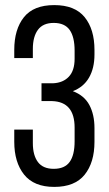

<svg xmlns="http://www.w3.org/2000/svg" viewBox="-20 -727 427 754"><path d="M193 -707C139 -707 99.3 -691.2 74 -659.5C48.7 -627.8 36 -585 36 -531V-499H109V-535C109 -567 115.7 -592 129 -610C142.3 -628 163 -637 191 -637C219.7 -637 240.5 -627.8 253.5 -609.5C266.5 -591.2 273 -564 273 -528V-496C273 -465.3 265.5 -442 250.5 -426C235.5 -410 215 -401.3 189 -400H143V-330H185C243.7 -328 273 -293.3 273 -226V-172C273 -136 266.5 -109 253.5 -91C240.5 -73 219.7 -64 191 -64C163 -64 142.3 -72.8 129 -90.5C115.7 -108.2 109 -133 109 -165V-218H36V-170C36 -116.7 48.8 -73.8 74.5 -41.5C100.2 -9.2 139.7 7 193 7C247 7 286.8 -9 312.5 -41C338.2 -73 351 -116 351 -170V-224C351 -259.3 344.3 -289.5 331 -314.5C317.7 -339.5 296 -357.7 266 -369C294 -379.7 315.2 -397.3 329.5 -422C343.8 -446.7 351 -477 351 -513V-531C351 -585 338.2 -627.8 312.5 -659.5C286.8 -691.2 247 -707 193 -707Z"/></svg>

Font: SVN-Bebas Neue
Style: Regular
Weight: 400
Designer: Ryoichi Tsunekawa
Foundry: Ryoichi Tsunekawa
Version: Version 001.003